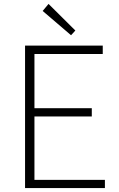

<svg xmlns="http://www.w3.org/2000/svg" viewBox="-20 -961 607 981"><path d="M108 -728H505V-685H156V-408H449V-366H156V-42H516V0H108ZM198 -905 228 -941 365 -805 343 -781Z"/></svg>

Font: Merged Yaku Han JP ExtraLight
Style: Regular
Weight: 250
Designer: Ryoko NISHIZUKA 西塚涼子 (kana, bopomofo & ideographs); Paul D. Hunt (Latin, Greek & Cyrillic); Sandoll Communications 산돌커뮤니
Foundry: Adobe
Version: Version 2.004